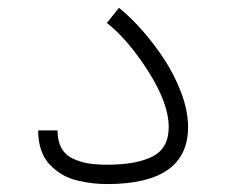

<svg xmlns="http://www.w3.org/2000/svg" viewBox="-20 -464 570 484"><path d="M76.2 -135.3H125Q125 -108.9 134.8 -91.1Q144.5 -73.2 163.1 -64.5Q181.6 -55.7 202.1 -52.2Q222.7 -48.8 250 -48.8Q324.2 -48.8 364.7 -69.6Q405.3 -90.3 405.3 -144Q405.3 -202.6 354.5 -283Q303.7 -363.3 249.5 -406.2L279.8 -444.3Q308.1 -421.9 337.9 -388.2Q367.7 -354.5 394 -314.5Q420.4 -274.4 437.3 -229Q454.1 -183.6 454.1 -144Q454.1 0 250 0Q231.4 0 214.1 -2Q196.8 -3.9 175.8 -8.8Q154.8 -13.7 137.9 -23.4Q121.1 -33.2 106.7 -47.6Q92.3 -62 84.2 -84.5Q76.2 -106.9 76.2 -135.3Z"/></svg>

Font: AzarMehrMonospaced
Style: SansRegular
Weight: 1
Designer: Amin Abedi
Version: Version 1.00